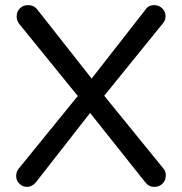

<svg xmlns="http://www.w3.org/2000/svg" viewBox="-20 -723 709 748"><path d="M617 -66Q626 -55 626 -40Q626 -21 613.5 -8Q601 5 581 5Q559 5 545 -14L331 -283L120 -13Q105 5 85 5Q68 5 55.5 -7.5Q43 -20 43 -37Q43 -53 52 -65L283 -349L54 -631Q45 -643 45 -659Q45 -678 57.5 -690.5Q70 -703 89 -703Q113 -703 126 -685L337 -417L548 -687Q559 -703 581 -703Q599 -703 612 -690.5Q625 -678 625 -660Q625 -646 617 -635L386 -350Z"/></svg>

Font: VarelaRound
Style: Regular
Weight: 400
Designer: Joe Prince, Avraham Cornfeld
Foundry: Joe Prince, Avraham Cornfeld
Version: Version 2.000;PS 002.000;hotconv 1.0.88;makeotf.lib2.5.64775